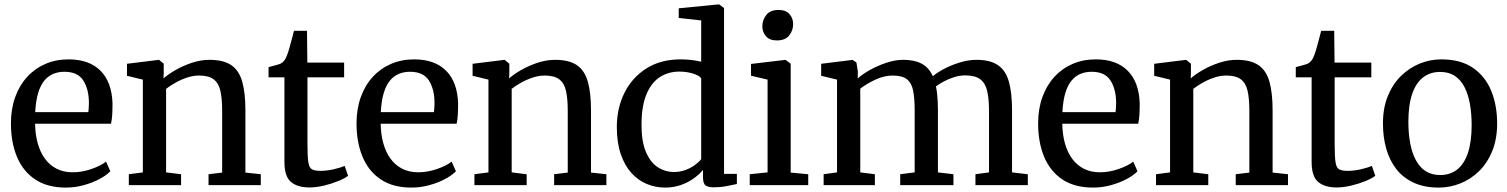

<svg xmlns="http://www.w3.org/2000/svg" viewBox="-20 -839 6830 870"><path d="M278.2 11Q194.6 11 139.3 -26Q84 -63 56.8 -128.6Q29.5 -194.2 29.5 -279.4Q29.5 -345.3 48.8 -398.9Q68.1 -452.4 103.1 -490.6Q138 -528.8 185.8 -549.4Q233.6 -570 290.6 -570Q384 -570 435.3 -518.6Q486.7 -467.2 489.8 -370.6Q489.8 -340.5 488.4 -318.1Q487 -295.6 483 -278.4H139Q139.7 -230.1 150.9 -189.7Q162.2 -149.3 183.6 -119.9Q205 -90.5 236.6 -74.4Q268.2 -58.3 309.6 -58.3Q351.8 -58.3 394.7 -73.3Q437.6 -88.3 460.5 -106.6L479.9 -63Q462 -44.3 430.3 -27.5Q398.5 -10.6 358.9 0.2Q319.3 11 278.2 11ZM139.5 -330.9H380.3Q381.2 -337.9 381.8 -346.5Q382.4 -355.1 382.6 -362.7Q382.9 -370.4 382.9 -374.2Q382.5 -435 357.3 -474.4Q332.1 -513.8 272 -513.8Q245.1 -513.8 222.1 -504.6Q199.1 -495.3 181.4 -474.4Q163.8 -453.5 153 -418.2Q142.3 -383 139.5 -330.9Z M627.3 -57.9V-478.2L555.4 -495.6V-550L697.8 -567.6H700.8L721.9 -550.2V-508.3L720.9 -483.7Q742.6 -503 776.7 -522.4Q810.8 -541.8 850.6 -554.9Q890.4 -567.9 929.2 -567.9Q992.5 -567.9 1027.9 -543.8Q1063.2 -519.8 1077.6 -469.1Q1092 -418.4 1092 -338.5V-57L1161.7 -49.6V0H924.9V-49.5L986.6 -57V-337.9Q986.6 -392.7 978.5 -427.9Q970.4 -463 947.7 -479.9Q925.1 -496.7 881.8 -496.7Q855.3 -496.7 827.7 -487.5Q800.1 -478.4 775.3 -464.4Q750.5 -450.5 732.6 -436.5V-57.9L800.5 -49.5V0H563.7V-49.5Z M1382 10.4Q1327.9 10.4 1298.3 -14.7Q1268.8 -39.9 1268.8 -105.2V-488.5H1197V-534.9Q1207 -537.7 1219.1 -540.7Q1231.2 -543.8 1241.6 -547Q1252 -550.3 1256.9 -554Q1262.8 -558.4 1266.9 -563.3Q1271 -568.1 1274.5 -574.8Q1278 -581.5 1281.5 -591Q1286.3 -603.2 1292.2 -624.8Q1298.2 -646.3 1303.8 -667.4Q1309.4 -688.4 1312.1 -699.5H1371.1L1372.7 -555.3H1539.3V-488.5H1373.2V-182Q1373.2 -127.5 1377.3 -102.8Q1381.4 -78 1394.2 -71.4Q1407 -64.8 1432.6 -64.8Q1461.3 -64.8 1493.4 -72.3Q1525.6 -79.9 1541.8 -87.2L1557.2 -42.3Q1541.7 -30.4 1512.1 -18.3Q1482.5 -6.2 1447.7 2.1Q1412.9 10.4 1382 10.4Z M1844.2 11Q1760.6 11 1705.3 -26Q1650 -63 1622.8 -128.6Q1595.5 -194.2 1595.5 -279.4Q1595.5 -345.3 1614.8 -398.9Q1634.1 -452.4 1669.1 -490.6Q1704 -528.8 1751.8 -549.4Q1799.6 -570 1856.6 -570Q1950 -570 2001.3 -518.6Q2052.7 -467.2 2055.8 -370.6Q2055.8 -340.5 2054.4 -318.1Q2053 -295.6 2049 -278.4H1705Q1705.7 -230.1 1716.9 -189.7Q1728.2 -149.3 1749.6 -119.9Q1771 -90.5 1802.6 -74.4Q1834.2 -58.3 1875.6 -58.3Q1917.8 -58.3 1960.7 -73.3Q2003.6 -88.3 2026.5 -106.6L2045.9 -63Q2028 -44.3 1996.3 -27.5Q1964.5 -10.6 1924.9 0.2Q1885.3 11 1844.2 11ZM1705.5 -330.9H1946.3Q1947.2 -337.9 1947.8 -346.5Q1948.4 -355.1 1948.6 -362.7Q1948.9 -370.4 1948.9 -374.2Q1948.5 -435 1923.3 -474.4Q1898.1 -513.8 1838 -513.8Q1811.1 -513.8 1788.1 -504.6Q1765.1 -495.3 1747.4 -474.4Q1729.8 -453.5 1719 -418.2Q1708.3 -383 1705.5 -330.9Z M2193.3 -57.9V-478.2L2121.4 -495.6V-550L2263.8 -567.6H2266.8L2287.9 -550.2V-508.3L2286.9 -483.7Q2308.6 -503 2342.7 -522.4Q2376.8 -541.8 2416.6 -554.9Q2456.4 -567.9 2495.2 -567.9Q2558.5 -567.9 2593.9 -543.8Q2629.2 -519.8 2643.6 -469.1Q2658 -418.4 2658 -338.5V-57L2727.7 -49.6V0H2490.9V-49.5L2552.6 -57V-337.9Q2552.6 -392.7 2544.5 -427.9Q2536.4 -463 2513.7 -479.9Q2491.1 -496.7 2447.8 -496.7Q2421.3 -496.7 2393.7 -487.5Q2366.1 -478.4 2341.3 -464.4Q2316.5 -450.5 2298.6 -436.5V-57.9L2366.5 -49.5V0H2129.7V-49.5Z M2993.4 11Q2950.2 11 2910.8 -5.4Q2871.4 -21.7 2840.8 -55.5Q2810.3 -89.3 2792.6 -141.2Q2775 -193.1 2775 -264.1Q2775 -348.4 2809.2 -417.7Q2843.4 -487 2908.3 -528.5Q2973.1 -570 3064.4 -570Q3090.1 -570 3113.8 -567.1Q3137.4 -564.2 3157.3 -559.4V-746.4L3055.5 -757.7V-801.4L3235.9 -819.1H3238.4L3260.8 -802.5V-51.2H3319V-5.2Q3298.6 -0.7 3271.1 4.6Q3243.6 9.8 3214.1 9.8Q3190.5 9.8 3178 1.9Q3165.5 -6 3165.5 -36.7V-69Q3148.4 -48.4 3122.7 -30Q3096.9 -11.7 3064.2 -0.3Q3031.5 11 2993.4 11ZM3033.9 -59.7Q3062.3 -59.7 3086.6 -68.9Q3111 -78.1 3129.2 -91.6Q3147.4 -105 3157.3 -118V-484.3Q3149.7 -496.4 3120.7 -505.5Q3091.8 -514.6 3058.1 -514.6Q3010.2 -514.6 2971.9 -490.9Q2933.5 -467.2 2910.7 -415.2Q2887.9 -363.3 2886.9 -279Q2886.1 -200.7 2906.1 -152.3Q2926 -104 2959.8 -81.9Q2993.5 -59.7 3033.9 -59.7Z M3458.1 -57.9V-478.2L3383 -495.9V-549.3L3537.8 -567.6H3539.8L3562.8 -550.2V-57L3642.3 -49.5V0H3377.2V-49.5ZM3499.9 -655.8Q3467.3 -655.8 3450.8 -674.7Q3434.4 -693.6 3434.4 -719.9Q3434.4 -748.6 3452.3 -771.2Q3470.2 -793.9 3507.4 -793.9H3508.4Q3541.1 -793.9 3557.5 -775Q3573.9 -756.1 3573.9 -729.7Q3573.9 -701 3556 -678.4Q3538.1 -655.8 3500.9 -655.8Z M3712.1 0V-49.5L3772.8 -57.9V-478.2L3700.9 -495.6V-550L3843.3 -567.6L3860.6 -556.1L3867.2 -515.3L3866.4 -483.4Q3888.5 -503.5 3923.8 -523Q3959 -542.4 3998.1 -555.1Q4037.3 -567.9 4070.5 -567.9Q4106.7 -567.9 4133 -560Q4159.3 -552.1 4177.5 -535.6Q4195.6 -519.1 4207.1 -493.6Q4226.2 -510.3 4258.9 -527.4Q4291.5 -544.6 4330 -556.2Q4368.4 -567.9 4404.4 -567.9Q4466.7 -567.9 4501.8 -543.9Q4537 -520 4551.4 -469.4Q4565.8 -418.8 4565.8 -338.9V-57.9L4637.3 -49.5V0H4400V-49.5L4461.5 -57.9V-335.5Q4461.5 -390.2 4453.3 -426.2Q4445.1 -462.1 4421.9 -479.8Q4398.7 -497.4 4353.6 -497.4Q4329.5 -497.4 4304.7 -489.8Q4280 -482.2 4258.2 -470.7Q4236.4 -459.2 4221 -447.6Q4224.2 -432.6 4226.2 -415.3Q4228.2 -398 4229.1 -378.5Q4230 -359.1 4230 -337.4V-57.9L4300.3 -49.5V0H4059.1V-49.5L4124.6 -57.9V-337.9Q4124.6 -392.7 4117.7 -427.9Q4110.8 -463 4089.4 -479.9Q4068 -496.7 4024.7 -496.7Q3986 -496.7 3945.6 -477.7Q3905.3 -458.6 3878.1 -437.3V-57.9L3944.3 -49.5V0Z M4932.7 11Q4849.1 11 4793.8 -26Q4738.5 -63 4711.2 -128.6Q4684 -194.2 4684 -279.4Q4684 -345.3 4703.3 -398.9Q4722.6 -452.4 4757.6 -490.6Q4792.5 -528.8 4840.3 -549.4Q4888.1 -570 4945.1 -570Q5038.5 -570 5089.8 -518.6Q5141.2 -467.2 5144.3 -370.6Q5144.3 -340.5 5142.9 -318.1Q5141.5 -295.6 5137.5 -278.4H4793.5Q4794.2 -230.1 4805.4 -189.7Q4816.7 -149.3 4838.1 -119.9Q4859.5 -90.5 4891.1 -74.4Q4922.7 -58.3 4964.1 -58.3Q5006.3 -58.3 5049.2 -73.3Q5092.1 -88.3 5115 -106.6L5134.4 -63Q5116.5 -44.3 5084.8 -27.5Q5053 -10.6 5013.4 0.2Q4973.8 11 4932.7 11ZM4794 -330.9H5034.8Q5035.7 -337.9 5036.3 -346.5Q5036.9 -355.1 5037.1 -362.7Q5037.4 -370.4 5037.4 -374.2Q5037 -435 5011.8 -474.4Q4986.6 -513.8 4926.5 -513.8Q4899.6 -513.8 4876.6 -504.6Q4853.6 -495.3 4835.9 -474.4Q4818.3 -453.5 4807.5 -418.2Q4796.8 -383 4794 -330.9Z M5281.8 -57.9V-478.2L5209.9 -495.6V-550L5352.3 -567.6H5355.3L5376.4 -550.2V-508.3L5375.4 -483.7Q5397.1 -503 5431.2 -522.4Q5465.3 -541.8 5505.1 -554.9Q5544.9 -567.9 5583.7 -567.9Q5647 -567.9 5682.4 -543.8Q5717.7 -519.8 5732.1 -469.1Q5746.5 -418.4 5746.5 -338.5V-57L5816.2 -49.6V0H5579.4V-49.5L5641.1 -57V-337.9Q5641.1 -392.7 5633 -427.9Q5624.9 -463 5602.2 -479.9Q5579.6 -496.7 5536.3 -496.7Q5509.8 -496.7 5482.2 -487.5Q5454.6 -478.4 5429.8 -464.4Q5405 -450.5 5387.1 -436.5V-57.9L5455 -49.5V0H5218.2V-49.5Z M6036.5 10.4Q5982.4 10.4 5952.8 -14.7Q5923.3 -39.9 5923.3 -105.2V-488.5H5851.5V-534.9Q5861.5 -537.7 5873.6 -540.7Q5885.7 -543.8 5896.1 -547Q5906.5 -550.3 5911.4 -554Q5917.3 -558.4 5921.4 -563.3Q5925.5 -568.1 5929 -574.8Q5932.5 -581.5 5936 -591Q5940.8 -603.2 5946.7 -624.8Q5952.7 -646.3 5958.3 -667.4Q5963.9 -688.4 5966.6 -699.5H6025.6L6027.2 -555.3H6193.8V-488.5H6027.7V-182Q6027.7 -127.5 6031.8 -102.8Q6035.9 -78 6048.7 -71.4Q6061.5 -64.8 6087.1 -64.8Q6115.8 -64.8 6147.9 -72.3Q6180.1 -79.9 6196.3 -87.2L6211.7 -42.3Q6196.2 -30.4 6166.6 -18.3Q6137 -6.2 6102.2 2.1Q6067.4 10.4 6036.5 10.4Z M6246.5 -279.3Q6246.5 -349.6 6268.5 -403.7Q6290.6 -457.8 6328.3 -494.8Q6366 -531.8 6413.1 -550.9Q6460.3 -570 6510.7 -570Q6598.4 -570 6654.3 -531.6Q6710.2 -493.2 6737.1 -427.4Q6763.9 -361.7 6763.9 -279.7Q6763.9 -209.2 6741.8 -154.8Q6719.8 -100.5 6682.1 -63.6Q6644.4 -26.7 6597.2 -7.9Q6550 11 6499.6 11Q6434 11 6386.1 -11.1Q6338.2 -33.1 6307.3 -72.5Q6276.5 -112 6261.5 -164.9Q6246.5 -217.8 6246.5 -279.3ZM6505.8 -45.9Q6551.1 -45.9 6582.9 -70.9Q6614.7 -96 6631.5 -146.3Q6648.4 -196.6 6648.4 -272Q6648.4 -323.5 6640.6 -367.5Q6632.8 -411.5 6616.1 -444.2Q6599.4 -476.9 6572.2 -495Q6545 -513.1 6505.8 -513.1Q6460.3 -513.1 6428.1 -488.1Q6395.9 -463 6378.8 -413Q6361.7 -362.9 6361.7 -287Q6361.7 -235 6369.8 -191Q6377.9 -147 6395 -114.4Q6412.1 -81.8 6439.5 -63.8Q6467 -45.9 6505.8 -45.9Z"/></svg>

Font: Merriweather 7pt Light
Style: Regular
Weight: 300
Designer: Eben Sorkin
Foundry: Eben Sorkin
Version: Version 2.200;gftools[0.9.31]